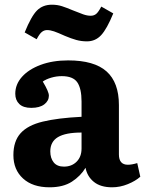

<svg xmlns="http://www.w3.org/2000/svg" viewBox="-20 -783 618 817"><path d="M191 14Q119 14 78 -23.5Q37 -61 37 -123Q37 -182 67.5 -216Q98 -250 162 -265.5Q226 -281 327 -286V-351Q327 -406 309 -432.5Q291 -459 243 -459Q220 -459 198 -452.5Q176 -446 162 -436Q188 -393 188 -376Q188 -354 168.5 -339Q149 -324 113 -324Q79 -324 62 -340.5Q45 -357 45 -384Q45 -424 73.5 -456Q102 -488 153 -507Q204 -526 270 -526Q381 -526 433.5 -479Q486 -432 486 -336V-126Q486 -82 524 -82Q541 -82 564 -89L577 -31Q557 -13 524 0.5Q491 14 457 14Q408 14 379.5 -9Q351 -32 344 -69Q323 -34 286 -10Q249 14 191 14ZM252 -74Q285 -74 306 -95Q327 -116 327 -151V-219Q259 -219 226.5 -199.5Q194 -180 194 -139Q194 -110 208.5 -92Q223 -74 252 -74ZM350 -607Q326 -607 304.5 -613Q283 -619 257 -630Q226 -644 210 -649.5Q194 -655 180 -655Q168 -655 158 -647Q148 -639 136 -616L85 -645Q113 -714 137.5 -738.5Q162 -763 201 -763Q224 -763 244 -756.5Q264 -750 290 -739Q317 -728 334 -722Q351 -716 366 -716Q380 -716 389.5 -724Q399 -732 411 -755L462 -726Q435 -660 410.5 -633.5Q386 -607 350 -607Z"/></svg>

Font: Literata 12pt
Style: Bold
Weight: 700
Designer: Latin by Veronika Burian and Jose Scaglione. Greek by Irene Vlachou. Cyrillic by Vera Evstafieva.
Foundry: TypeTogether
Version: Version 3.002